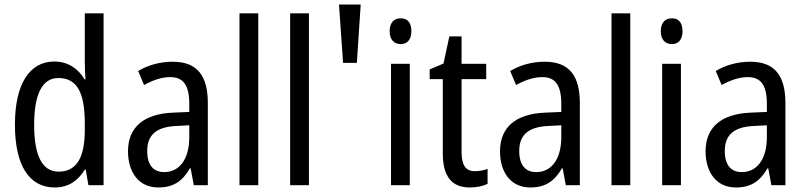

<svg xmlns="http://www.w3.org/2000/svg" viewBox="-20 -819 3562 849"><path d="M222 10C283 10 325 -20 355 -69H359L371 0H438V-760H355V-543C355 -523 356 -494 358 -468H354C325 -517 279 -547 220 -547C111 -547 46 -448 46 -268C46 -86 110 10 222 10ZM239 -60C166 -60 131 -132 131 -267C131 -399 165 -474 238 -474C322 -474 355 -408 355 -272V-246C355 -122 319 -60 239 -60Z M744 -546C687 -546 634 -531 591 -505L617 -443C657 -465 695 -478 733 -478C790 -478 817 -443 817 -359V-324L747 -321C615 -316 546 -256 546 -150C546 -58 593 10 680 10C747 10 787 -18 820 -75H823L837 0H899V-363C899 -483 853 -546 744 -546ZM760 -262 817 -265V-213C817 -113 772 -58 706 -58C660 -58 631 -87 631 -151C631 -220 668 -258 760 -262Z M1122 0V-760H1039V0Z M1346 0V-760H1263V0Z M1575 -799H1479L1497 -541H1558Z M1752 -738C1722 -738 1703 -719 1703 -681C1703 -644 1722 -624 1752 -624C1781 -624 1799 -644 1799 -681C1799 -719 1782 -738 1752 -738ZM1792 -537H1709V0H1792Z M2080 -62C2038 -62 2021 -90 2021 -148V-469H2130V-537H2021V-658H1967L1941 -538L1880 -512V-469H1938V-140C1938 -34 1982 10 2057 10C2087 10 2116 4 2136 -6V-72C2120 -66 2099 -62 2080 -62Z M2389 -546C2332 -546 2279 -531 2236 -505L2262 -443C2302 -465 2340 -478 2378 -478C2435 -478 2462 -443 2462 -359V-324L2392 -321C2260 -316 2191 -256 2191 -150C2191 -58 2238 10 2325 10C2392 10 2432 -18 2465 -75H2468L2482 0H2544V-363C2544 -483 2498 -546 2389 -546ZM2405 -262 2462 -265V-213C2462 -113 2417 -58 2351 -58C2305 -58 2276 -87 2276 -151C2276 -220 2313 -258 2405 -262Z M2767 0V-760H2684V0Z M2951 -738C2921 -738 2902 -719 2902 -681C2902 -644 2921 -624 2951 -624C2980 -624 2998 -644 2998 -681C2998 -719 2981 -738 2951 -738ZM2991 -537H2908V0H2991Z M3298 -546C3241 -546 3188 -531 3145 -505L3171 -443C3211 -465 3249 -478 3287 -478C3344 -478 3371 -443 3371 -359V-324L3301 -321C3169 -316 3100 -256 3100 -150C3100 -58 3147 10 3234 10C3301 10 3341 -18 3374 -75H3377L3391 0H3453V-363C3453 -483 3407 -546 3298 -546ZM3314 -262 3371 -265V-213C3371 -113 3326 -58 3260 -58C3214 -58 3185 -87 3185 -151C3185 -220 3222 -258 3314 -262Z"/></svg>

Font: Noto Sans Sinhala Condensed
Style: Regular
Weight: 400
Width: 3
Designer: Jelle Bosma - Monotype Design Team
Foundry: Monotype Imaging Inc.
Version: Version 2.006